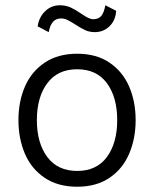

<svg xmlns="http://www.w3.org/2000/svg" viewBox="-20 -699 585 729"><path d="M50 -243Q50 -313 74.5 -370Q99 -427 149.5 -461Q200 -495 273 -495Q346 -495 396 -461Q446 -427 470.5 -370Q495 -313 495 -243Q495 -173 470.5 -115.5Q446 -58 396 -24Q346 10 273 10Q200 10 149.5 -24Q99 -58 74.5 -115.5Q50 -173 50 -243ZM425 -243Q425 -330 386 -383Q347 -436 273 -436Q199 -436 159.5 -383Q120 -330 120 -243Q120 -156 159.5 -103Q199 -50 273 -50Q347 -50 386 -103Q425 -156 425 -243ZM123 -599Q128 -634 151.5 -656.5Q175 -679 207 -679Q230 -679 248.5 -670.5Q267 -662 290 -646Q293 -644 302.5 -638Q312 -632 320 -629Q328 -626 334 -626Q354 -626 364.5 -638.5Q375 -651 380 -679L421 -658Q419 -622 396 -599.5Q373 -577 340 -577Q320 -577 303.5 -584.5Q287 -592 266 -606Q247 -618 235.5 -623.5Q224 -629 212 -629Q193 -629 181.5 -616.5Q170 -604 165 -577Z"/></svg>

Font: Niramit Light
Style: Regular
Weight: 300
Designer: Katatrad Aksorn Co.,Ltd.
Foundry: Cadson Demak Co.,Ltd.
Version: Version 1.000; ttfautohint (v1.6)